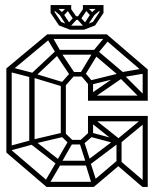

<svg xmlns="http://www.w3.org/2000/svg" viewBox="-20 -735 611 755"><path d="M541 -462H561V-339H541ZM561 -339H541ZM387 -585 400 -600 561 -462 548 -447ZM561 -462 548 -447ZM326 -339V-359H551V-339ZM445 -435 459 -449 547 -361 533 -347ZM551 -467 554 -447 443 -428 439 -448ZM454 -447 467 -432 339 -344 326 -359ZM163 0 5 -135 20 -149 178 -14ZM24 -144 18 -161 103 -184 109 -167ZM171 -7 154 -17 206 -106 223 -96ZM163 0V-20H349V0ZM209 -84 95 -173 110 -187 223 -98ZM5 -135V-466H26V-135ZM111 -169 105 -185 228 -214 234 -198ZM209 -84V-103H329V-84ZM219 -91 203 -102 252 -187 267 -175ZM341 -10 316 -91 335 -98 361 -17ZM95 -173V-438H116V-173ZM320 -88 293 -172 309 -184 336 -100ZM104 -430 19 -452 26 -470 111 -448ZM20 -452 5 -466 166 -600 181 -586ZM109 -425 95 -438 203 -539 216 -526ZM256 -437 200 -521 217 -533 273 -449ZM200 -525 164 -585 185 -592 219 -532ZM203 -520V-539H360V-520ZM166 -582V-600H400V-582ZM228 -394 106 -431 112 -447 234 -410ZM219 -207V-407H239V-207ZM250 -167V-185H306V-167ZM255 -434V-452H312V-434ZM308 -168 294 -182 329 -214 346 -201ZM326 -203V-279H346V-201ZM331 -399 298 -438 312 -452 345 -413ZM450 -435 345 -524 360 -539 465 -450ZM309 -431 293 -443 349 -536 366 -524ZM363 -523 346 -534 395 -593 411 -581ZM329 -84 315 -98 442 -194 456 -180ZM326 -342V-411H346V-342ZM326 -258V-279H561V-258ZM349 0 336 -15 441 -104 454 -89ZM541 -268H561V0H541ZM441 -85 456 -100 554 -16 540 0ZM250 -171 218 -202 232 -216 264 -185ZM233 -393 219 -407 256 -449 270 -435ZM458 -176 444 -190 537 -267 551 -253ZM438 -89V-188H458V-89ZM434 -176 337 -253 351 -267 448 -190ZM334 -401 328 -417 450 -447 456 -431ZM436 -170 328 -199 342 -213 450 -184ZM247 -715H260V-681L247 -691ZM188 -700V-715H251V-700ZM229 -672 217 -681 251 -715 257 -703ZM219 -672 183 -703 193 -715 231 -681ZM195 -715V-684H179V-715ZM270 -657 247 -691 257 -703 280 -670ZM246 -628 216 -674 226 -686 261 -633ZM212 -635 179 -684 189 -696 221 -648ZM256 -618 212 -635 220 -649 263 -632ZM257 -631 245 -640 276 -674 285 -662ZM319 -715V-691L306 -681V-715ZM378 -700H315V-715H378ZM337 -672 309 -703 315 -715 349 -681ZM347 -672 335 -681 373 -715 383 -703ZM371 -715H387V-684H371ZM296 -657 286 -670 309 -703 319 -691ZM320 -628 305 -633 340 -686 350 -674ZM354 -635 345 -648 377 -696 387 -684ZM310 -618 303 -632 346 -649 354 -635ZM309 -631 281 -662 290 -674 321 -640ZM256 -618V-634H317L311 -618ZM298 -657H277V-671H298Z"/></svg>

Font: Octagon Variable
Style: Regular
Weight: 400
Designer: Alexander Royter, Emma Schmalisch, Felix Willnauer, Friederike Temme, Greta Wachholz, Jason Tsiakas, Julia Baskal, Julia
Foundry: Type Design @ HAW Hamburg
Version: Version 1.000